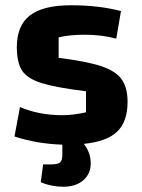

<svg xmlns="http://www.w3.org/2000/svg" viewBox="-20 -535 541 730"><path d="M299 12Q325 46 325 86Q325 126 296.5 150.5Q268 175 221 175Q176 175 135 158L144 90H174Q200 90 208.5 82.5Q217 75 217 53V15Q122 12 35 -16L56 -128Q128 -97 218 -97Q258 -97 307 -108V-188Q193 -202 138.5 -219Q84 -236 64 -266.5Q44 -297 44 -356Q44 -438 94 -476.5Q144 -515 250 -515Q355 -515 440 -493L422 -388Q367 -403 302 -403Q245 -403 203 -393V-315Q309 -302 364.5 -283.5Q420 -265 442.5 -233.5Q465 -202 465 -148Q465 -73 426 -35Q387 3 299 12Z"/></svg>

Font: Changa SemiBold
Style: Regular
Weight: 600
Designer: Eduardo Rodriguez Tunni
Foundry: Eduardo Rodriguez Tunni
Version: Version 2.002; ttfautohint (v1.5) -l 8 -r 50 -G 150 -x 14 -H